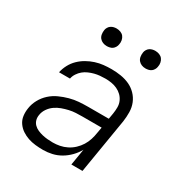

<svg xmlns="http://www.w3.org/2000/svg" viewBox="-170 -850 939 987"><g transform="rotate(30 300.0 -357.0)"><path d="M223 8Q200 8 177 5.5Q154 3 133.5 -4Q113 -11 95 -23Q77 -35 64.5 -53Q52 -71 49 -93.5Q46 -116 50 -140Q54 -167 68 -192.5Q82 -218 103.5 -237.5Q125 -257 151.5 -269Q178 -281 205.5 -288.5Q233 -296 260 -298Q287 -300 314 -300H436L442 -335Q445 -354 445 -373Q445 -392 437.5 -408.5Q430 -425 417.5 -437Q405 -449 389 -456.5Q373 -464 355 -467Q337 -470 318 -470Q302 -470 286 -468.5Q270 -467 254.5 -463Q239 -459 223 -452Q207 -445 194.5 -434.5Q182 -424 172.5 -409.5Q163 -395 160 -379H95Q100 -403 112 -425.5Q124 -448 142 -465.5Q160 -483 182 -495.5Q204 -508 227.5 -515.5Q251 -523 274.5 -525.5Q298 -528 322 -528Q350 -528 377.5 -523.5Q405 -519 429 -508Q453 -497 471.5 -478Q490 -459 500 -434.5Q510 -410 510.5 -382Q511 -354 507 -326L453 0H387L403 -97Q390 -73 370 -52.5Q350 -32 326 -18Q302 -4 275.5 2Q249 8 223 8ZM247 -50Q267 -50 288 -54Q309 -58 329 -68Q349 -78 365.5 -93.5Q382 -109 393.5 -127.5Q405 -146 411.5 -166.5Q418 -187 421 -208L427 -242H314Q295 -242 275 -241Q255 -240 235.5 -235.5Q216 -231 196.5 -224Q177 -217 160 -205Q143 -193 131 -175.5Q119 -158 116 -138Q113 -122 117 -107.5Q121 -93 131.5 -82.5Q142 -72 156 -66Q170 -60 184.5 -56.5Q199 -53 215 -51.5Q231 -50 247 -50ZM470 -618Q457 -618 446 -622.5Q435 -627 427.5 -636Q420 -645 418 -657.5Q416 -670 418 -683Q419 -691 424 -699.5Q429 -708 436.5 -713Q444 -718 452.5 -720Q461 -722 469 -722Q482 -722 493.5 -717.5Q505 -713 512 -704Q519 -695 521.5 -682.5Q524 -670 521 -657Q520 -649 515 -640.5Q510 -632 503 -627Q496 -622 487 -620Q478 -618 470 -618ZM240 -618Q227 -618 216 -622.5Q205 -627 197.5 -636Q190 -645 188 -657.5Q186 -670 188 -683Q189 -691 194 -699.5Q199 -708 206.5 -713Q214 -718 222.5 -720Q231 -722 239 -722Q252 -722 263.5 -717.5Q275 -713 282 -704Q289 -695 291.5 -682.5Q294 -670 291 -657Q290 -649 285 -640.5Q280 -632 273 -627Q266 -622 257 -620Q248 -618 240 -618Z"/></g></svg>

Font: Iosevka Aile Light Oblique
Style: Regular
Weight: 300
Italic angle: -9°
Designer: Belleve Invis
Foundry: Belleve Invis
Version: Version 31.1.0; ttfautohint (v1.8.4)